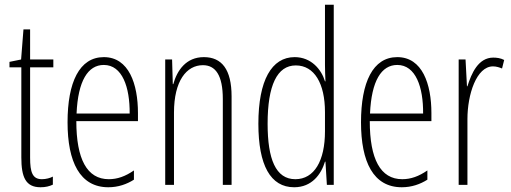

<svg xmlns="http://www.w3.org/2000/svg" viewBox="-20 -780 2156 810"><path d="M157 -24C117 -24 107 -53 107 -115V-496H205V-529H107V-656H79L69 -529L20 -519V-496H70V-116C70 -33 88 10 151 10C172 10 188 6 203 -1V-35C192 -29 174 -24 157 -24Z M418 -539C315 -539 265 -433 265 -264C265 -97 317 10 437 10C479 10 515 -3 545 -22V-61C509 -36 475 -24 439 -24C347 -24 302 -109 302 -269H562V-303C562 -425 524 -539 418 -539ZM418 -506C496 -506 528 -412 527 -301H303C309 -439 351 -506 418 -506Z M840 -539C765 -539 727 -483 711 -425H709L706 -529H677V0H714V-305C714 -439 767 -505 836 -505C889 -505 920 -463 920 -362V0H957V-373C957 -488 915 -539 840 -539Z M1221 10C1296 10 1335 -45 1351 -98H1353L1359 0H1388V-760H1351V-506C1351 -484 1352 -463 1353 -437H1351C1336 -487 1293 -539 1223 -539C1126 -539 1070 -441 1070 -258C1070 -83 1121 10 1221 10ZM1226 -24C1143 -24 1109 -109 1109 -258C1109 -420 1149 -504 1228 -504C1306 -504 1351 -428 1351 -307V-226C1351 -102 1306 -24 1226 -24Z M1656 -539C1553 -539 1503 -433 1503 -264C1503 -97 1555 10 1675 10C1717 10 1753 -3 1783 -22V-61C1747 -36 1713 -24 1677 -24C1585 -24 1540 -109 1540 -269H1800V-303C1800 -425 1762 -539 1656 -539ZM1656 -506C1734 -506 1766 -412 1765 -301H1541C1547 -439 1589 -506 1656 -506Z M2061 -537C1998 -537 1969 -471 1952 -416H1950L1944 -529H1915V0H1952V-278C1952 -381 1990 -500 2060 -500C2074 -500 2089 -495 2098 -491L2107 -527C2092 -535 2075 -537 2061 -537Z"/></svg>

Font: Noto Sans Hebrew ExtraCondensed ExtraLight
Style: Regular
Weight: 200
Width: 2
Designer: Monotype Design Team
Foundry: Monotype Imaging Inc.
Version: Version 2.004